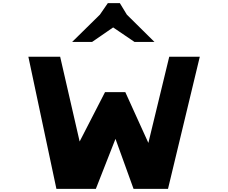

<svg xmlns="http://www.w3.org/2000/svg" viewBox="-20 -1212 1464 1232"><path d="M672 -1192H749L794 -1118L971 -943H843L706 -1036L571 -943H443L621 -1118ZM342 0 162 -848H366L491 -304L654 -621H784L932 -295L1066 -848H1262L1058 0H837L721 -321L595 0Z"/></svg>

Font: OpenDyslexic
Style: Bold
Weight: 800
Designer: Abbie Gonzalez
Version: Version 0.920;hotconv 1.0.109;makeotfexe 2.5.65596